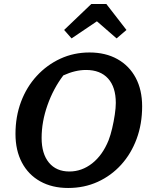

<svg xmlns="http://www.w3.org/2000/svg" viewBox="-20 -924 751 955"><path d="M319 11Q239 11 180 -22Q121 -55 89 -115.5Q57 -176 57 -258Q57 -344 84.5 -417.5Q112 -491 162.5 -546Q213 -601 280 -632Q347 -663 425 -663Q505 -663 564 -630Q623 -597 655 -537Q687 -477 687 -395Q687 -307 659.5 -233Q632 -159 582.5 -104.5Q533 -50 466 -19.5Q399 11 319 11ZM325 -71Q387 -71 438.5 -111.5Q490 -152 520 -226Q530 -252 538 -286Q546 -320 551 -354Q556 -388 556 -412Q556 -491 517.5 -533.5Q479 -576 408 -576Q354 -576 295 -549Q245 -483 216 -400.5Q187 -318 187 -238Q187 -159 223.5 -115Q260 -71 325 -71ZM509 -904 609 -775 560 -733 462 -818 336 -733 299 -775 434 -904Z"/></svg>

Font: Piazzolla SC SemiBold
Style: Italic
Weight: 600
Italic angle: -11.3°
Designer: Juan Pablo del Peral
Foundry: Huerta Tipografica
Version: Version 1.330